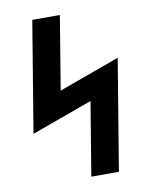

<svg xmlns="http://www.w3.org/2000/svg" viewBox="-83 -796 666 857"><g transform="rotate(-10 250.0 -367.5)"><path d="M261 0 316 -333 40 -233 123 -735H248L193 -402L469 -502L386 0Z"/></g></svg>

Font: Iosevka SS04 Extrabold
Style: Italic
Weight: 800
Italic angle: -9°
Monospace: yes
Designer: Belleve Invis
Foundry: Belleve Invis
Version: Version 19.0.0; ttfautohint (v1.8.4)